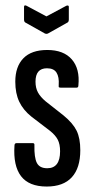

<svg xmlns="http://www.w3.org/2000/svg" viewBox="-20 -677 343 703"><path d="M151 6Q86 6 57 -32Q28 -70 33 -144Q33 -153 41 -153H100Q107 -153 106 -145Q105 -100 115 -80.5Q125 -61 153 -61Q200 -61 200 -123Q200 -149 191.5 -165.5Q183 -182 163 -198L95 -250Q65 -274 50.5 -304.5Q36 -335 36 -378Q36 -433 65.5 -463.5Q95 -494 153 -494Q213 -494 243 -459.5Q273 -425 267 -364Q267 -356 260 -356H202Q199 -356 196.5 -357Q194 -358 195 -366Q197 -395 187 -411Q177 -427 152 -427Q110 -427 110 -378Q110 -355 119 -338.5Q128 -322 147 -306L213 -254Q247 -226 260.5 -198.5Q274 -171 274 -127Q274 -62 243 -28Q212 6 151 6ZM145 -554 72 -595Q68 -598 68 -606V-652Q68 -660 77 -656L150 -617L223 -656Q232 -659 232 -652V-606Q232 -598 228 -595L155 -554Q150 -552 145 -554Z"/></svg>

Font: Sofia Sans Extra Condensed Medium
Style: Regular
Weight: 500
Version: Version 4.100